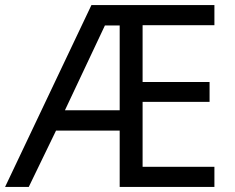

<svg xmlns="http://www.w3.org/2000/svg" viewBox="-21 -734 922 754"><path d="M821 0V-79H539V-334H802V-412H539V-635H821V-714H338L-1 0H92L199 -221H449V0ZM234 -301 391 -634H449V-301Z"/></svg>

Font: Noto Sans Lycian
Style: Regular
Weight: 400
Designer: Monotype Design Team
Foundry: Monotype Imaging Inc.
Version: Version 2.002